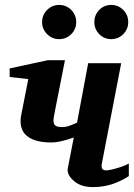

<svg xmlns="http://www.w3.org/2000/svg" viewBox="-20 -743 540 775"><path d="M500 -32.2Q466.3 -10.3 430.9 1Q395.5 12.2 355 12.2Q308.6 12.2 280.8 -10.5Q252.9 -33.2 252.9 -57.6Q252.9 -60.1 253.9 -64.9L277.8 -188Q254.9 -179.7 230.5 -173.8Q206.1 -168 186 -168Q127.4 -168 95.2 -189.5Q63 -210.9 63 -253.9Q63 -266.1 65.9 -279.8L94.2 -423.8L19 -432.1V-466.8L172.9 -500H242.2L201.2 -292Q199.2 -281.2 197.5 -272Q195.8 -262.7 195.8 -255.9Q195.8 -242.7 203.4 -236.3Q210.9 -230 231.9 -230Q244.6 -230 257.8 -234.4Q271 -238.8 291 -248L335.9 -487.8H469.2L392.1 -87.9Q390.1 -78.6 390.1 -71.8Q390.1 -55.2 409.2 -55.2Q416 -55.2 432.9 -59.1Q449.7 -63 468.8 -69.3Q487.8 -75.7 500 -83ZM497.6 -653.8Q497.6 -625.5 477.5 -605.2Q457.5 -585 428.7 -585Q400.4 -585 380.6 -605.2Q360.8 -625.5 360.8 -653.8Q360.8 -682.6 380.6 -702.9Q400.4 -723.1 428.7 -723.1Q457.5 -723.1 477.5 -702.9Q497.6 -682.6 497.6 -653.8ZM287.6 -653.8Q287.6 -625.5 267.6 -605.2Q247.6 -585 218.8 -585Q190.4 -585 170.2 -605.2Q149.9 -625.5 149.9 -653.8Q149.9 -682.6 170.2 -702.9Q190.4 -723.1 218.8 -723.1Q247.6 -723.1 267.6 -702.9Q287.6 -682.6 287.6 -653.8Z"/></svg>

Font: Charis
Style: Bold Italic
Weight: 700
Italic angle: -11°
Designer: Walt Agee, Miriam Martin, Annie Olsen, Victor Gaultney, Lorna Priest, Alan Ward, Bob Hallissy, Martin Hosken, Sharon Cor
Foundry: SIL Global
Version: Version 7.000